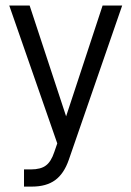

<svg xmlns="http://www.w3.org/2000/svg" viewBox="-20 -527 478 699"><path d="M424.8 -506.8 230.5 54.7Q212.9 105.5 180.7 128.9Q148.4 152.3 96.7 152.3H67.4V89.8H91.8Q128.9 89.8 147.5 75.2Q166 61.5 177.7 26.4L188.5 -4.9L13.7 -506.8H87.9L220.7 -103.5L353.5 -506.8Z"/></svg>

Font: Dinish
Style: Regular
Weight: 400
Designer: Bert Driehuis
Foundry: Playbeing
Version: Version 3.006; git-39231f3c-release